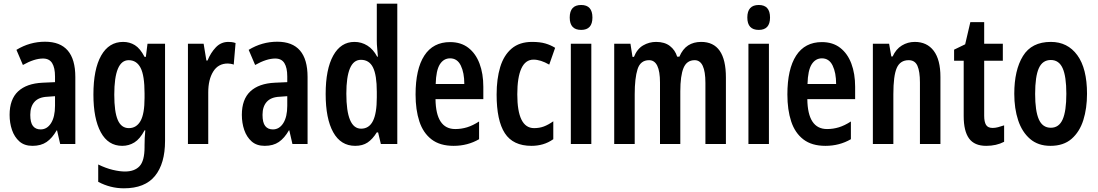

<svg xmlns="http://www.w3.org/2000/svg" viewBox="-20 -780 5946 1040"><path d="M224 -554Q388 -554 388 -363V0H306L289 -74H287Q263 -32 232.5 -11Q202 10 156 10Q112 10 85 -14Q58 -38 45 -76Q32 -114 32 -158Q32 -242 78 -285Q124 -328 211 -332L278 -335V-366Q278 -413 262.5 -438Q247 -463 213 -463Q166 -463 104 -428L69 -510Q141 -554 224 -554ZM237 -256Q190 -254 167 -228.5Q144 -203 144 -158Q144 -116 158.5 -97.5Q173 -79 200 -79Q235 -79 256.5 -113Q278 -147 278 -207V-259Z M647 -553Q682 -553 710.5 -535.5Q739 -518 763 -472H770L779 -543H874V-17Q874 106 819.5 173Q765 240 651 240Q578 240 512 205V111Q553 131 590.5 140Q628 149 657 149Q709 149 736 120Q763 91 763 17V7Q763 -33 767 -74H763Q738 -27 708 -8.5Q678 10 642 10Q566 10 526 -63.5Q486 -137 486 -268Q486 -405 528 -479Q570 -553 647 -553ZM677 -454Q599 -454 599 -267Q599 -174 618 -130Q637 -86 678 -86Q719 -86 741 -124.5Q763 -163 763 -250V-274Q763 -371 741.5 -412.5Q720 -454 677 -454Z M1217 -553Q1225 -553 1234.5 -552Q1244 -551 1256 -547L1246 -430Q1239 -433 1229.5 -434.5Q1220 -436 1214 -436Q1162 -436 1135 -392.5Q1108 -349 1108 -280V0H998V-543H1083L1098 -452H1104Q1121 -494 1149 -523.5Q1177 -553 1217 -553Z M1482 -554Q1646 -554 1646 -363V0H1564L1547 -74H1545Q1521 -32 1490.5 -11Q1460 10 1414 10Q1370 10 1343 -14Q1316 -38 1303 -76Q1290 -114 1290 -158Q1290 -242 1336 -285Q1382 -328 1469 -332L1536 -335V-366Q1536 -413 1520.5 -438Q1505 -463 1471 -463Q1424 -463 1362 -428L1327 -510Q1399 -554 1482 -554ZM1495 -256Q1448 -254 1425 -228.5Q1402 -203 1402 -158Q1402 -116 1416.5 -97.5Q1431 -79 1458 -79Q1493 -79 1514.5 -113Q1536 -147 1536 -207V-259Z M1904 10Q1826 10 1785 -63.5Q1744 -137 1744 -271Q1744 -405 1785 -479Q1826 -553 1900 -553Q1938 -553 1970 -533Q2002 -513 2023 -473H2027Q2025 -500 2023 -520Q2021 -540 2021 -559V-760H2132V0H2043L2028 -63H2021Q1998 -26 1971 -8Q1944 10 1904 10ZM1936 -83Q1979 -83 2000 -124.5Q2021 -166 2021 -252V-283Q2021 -373 2000.5 -414.5Q1980 -456 1935 -456Q1895 -456 1875.5 -409.5Q1856 -363 1856 -273Q1856 -83 1936 -83Z M2418 -552Q2477 -552 2517 -521Q2557 -490 2577.5 -435.5Q2598 -381 2598 -310V-243H2339Q2341 -81 2446 -81Q2479 -81 2510 -90.5Q2541 -100 2575 -122V-26Q2544 -8 2509.5 1Q2475 10 2437 10Q2363 10 2317.5 -25Q2272 -60 2251.5 -122.5Q2231 -185 2231 -268Q2231 -406 2278.5 -479Q2326 -552 2418 -552ZM2418 -464Q2383 -464 2362.5 -431.5Q2342 -399 2340 -325H2495Q2495 -386 2476 -425Q2457 -464 2418 -464Z M2859 10Q2759 10 2714.5 -58.5Q2670 -127 2670 -268Q2670 -353 2689.5 -417Q2709 -481 2751.5 -517Q2794 -553 2862 -553Q2905 -553 2934 -544.5Q2963 -536 2987 -521L2955 -430Q2908 -457 2870 -457Q2826 -457 2804 -409Q2782 -361 2782 -269Q2782 -86 2873 -86Q2902 -86 2926 -95Q2950 -104 2977 -123V-26Q2950 -7 2920.5 1.5Q2891 10 2859 10Z M3128 -753Q3189 -753 3189 -685Q3189 -618 3128 -618Q3066 -618 3066 -685Q3066 -753 3128 -753ZM3183 -543V0H3072V-543Z M3778 -553Q3912 -553 3912 -360V0H3801V-331Q3801 -454 3743 -454Q3700 -454 3682.5 -412Q3665 -370 3665 -285V0H3555V-333Q3555 -454 3496 -454Q3449 -454 3433.5 -405.5Q3418 -357 3418 -269V0H3307V-543H3395L3406 -472H3414Q3431 -515 3463.5 -534Q3496 -553 3534 -553Q3580 -553 3608.5 -531Q3637 -509 3648 -473H3660Q3678 -515 3707.5 -534Q3737 -553 3778 -553Z M4090 -753Q4151 -753 4151 -685Q4151 -618 4090 -618Q4028 -618 4028 -685Q4028 -753 4090 -753ZM4145 -543V0H4034V-543Z M4432 -552Q4491 -552 4531 -521Q4571 -490 4591.5 -435.5Q4612 -381 4612 -310V-243H4353Q4355 -81 4460 -81Q4493 -81 4524 -90.5Q4555 -100 4589 -122V-26Q4558 -8 4523.5 1Q4489 10 4451 10Q4377 10 4331.5 -25Q4286 -60 4265.5 -122.5Q4245 -185 4245 -268Q4245 -406 4292.5 -479Q4340 -552 4432 -552ZM4432 -464Q4397 -464 4376.5 -431.5Q4356 -399 4354 -325H4509Q4509 -386 4490 -425Q4471 -464 4432 -464Z M4935 -553Q5001 -553 5037.5 -505Q5074 -457 5074 -363V0H4963V-333Q4963 -393 4949.5 -423.5Q4936 -454 4902 -454Q4856 -454 4837.5 -412Q4819 -370 4819 -270V0H4708V-543H4796L4808 -474H4815Q4833 -514 4865 -533.5Q4897 -553 4935 -553Z M5357 -87Q5371 -87 5386 -91Q5401 -95 5419 -101V-12Q5377 10 5322 10Q5258 10 5229 -30Q5200 -70 5200 -151V-451H5148V-511L5208 -540L5236 -660H5311V-543H5412V-451H5311V-153Q5311 -120 5321 -103.5Q5331 -87 5357 -87Z M5868 -272Q5868 -193 5848 -129.5Q5828 -66 5784.5 -28Q5741 10 5670 10Q5603 10 5559.5 -27.5Q5516 -65 5495 -128.5Q5474 -192 5474 -272Q5474 -400 5521 -476.5Q5568 -553 5672 -553Q5763 -553 5815.5 -481Q5868 -409 5868 -272ZM5587 -271Q5587 -179 5607 -133.5Q5627 -88 5672 -88Q5716 -88 5736 -133Q5756 -178 5756 -272Q5756 -366 5736 -410.5Q5716 -455 5672 -455Q5627 -455 5607 -410.5Q5587 -366 5587 -271Z"/></svg>

Font: Noto Sans Gujarati UI ExtraCondensed SemiBold
Style: Regular
Weight: 600
Width: 2
Designer: Jelle Bosma - Monotype Design Team, Universal Thirst
Foundry: Monotype Imaging Inc.
Version: Version 2.106; ttfautohint (v1.8.4.7-5d5b)